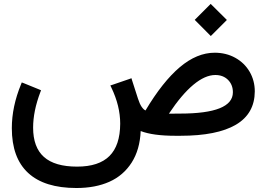

<svg xmlns="http://www.w3.org/2000/svg" viewBox="-20 -681 1337 963"><path d="M960.2 -584.9 1033.2 -657.9 1036.8 -661.5 1040.3 -657.9 1114.4 -584.4 1117.9 -580.9 1114.4 -577.3 1040.3 -503.3 1037.3 -500.3 1033.8 -503.8 960.2 -577.8 956.7 -581.4ZM883.1 -111.3Q1148.1 -111.3 1148.1 -218.1Q1148.1 -255.9 1123.7 -280.4Q1099.2 -304.8 1059.9 -304.8Q1008.6 -304.8 949.9 -255.9Q891.2 -207.1 827.2 -110.8ZM582.9 -60.5Q582.9 -149.6 538.5 -241.8L533.5 -252.4L544.6 -255.9L629.7 -285.1L639.3 -288.7L642.3 -278.6L672 -186.4Q680.6 -159.7 690.4 -145.3Q700.3 -131 709.8 -127Q796 -271.5 881.9 -344.1Q967.8 -416.6 1056.9 -416.6Q1113.9 -416.6 1159.9 -391.2Q1206 -365.7 1232 -321.2Q1257.9 -276.6 1257.9 -222.7Q1257.4 -110.8 1163 -55.4Q1068.5 0 885.1 0H859.4Q747.1 0 685.6 -23.7Q681.6 70 640.1 134.8Q598.5 199.5 528.5 230.7Q458.4 262 363.2 262Q203 262 121.2 186.4Q39.3 110.8 39.3 -38.3Q39.3 -146.1 85.6 -258.4L89.2 -267.5L98.7 -264L176.8 -232.2L185.9 -228.2L182.4 -219.1Q146.1 -123.4 146.1 -40.8Q146.1 57.9 200.5 106.3Q254.9 154.7 366.8 154.7Q475.6 154.7 529 101.5Q582.4 48.4 582.9 -60.5Z"/></svg>

Font: Vazir FD Medium
Style: Regular
Weight: 500
Foundry: DejaVu fonts team - Redesigned by Saber Rastikerdar
Version: Version 21.10;October 20, 2019;FontCreator 12.0.0.2547 64-bi